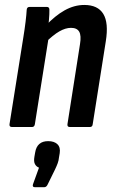

<svg xmlns="http://www.w3.org/2000/svg" viewBox="-20 -520 474 786"><path d="M266.1 0Q254.7 0 256.1 -11.4L307.5 -339.3Q313.3 -374.6 304.2 -390.3Q295.1 -406 270.6 -406Q248.2 -406 222.8 -391.4Q197.4 -376.8 165.9 -345.6L166 -413.6Q204.8 -455.4 244.4 -477.6Q284 -499.7 325.1 -499.7Q380.3 -499.7 402.8 -463.2Q425.3 -426.6 413.1 -350.8L359.5 -11.4Q358.5 0 347.6 0ZM29.3 0Q17.5 0 18.9 -11.4L75.5 -366.8Q81.1 -401.2 84.7 -430.9Q88.3 -460.6 89.3 -479.8Q90.1 -491.7 101.3 -491.7H171.4Q182.2 -491.7 182.2 -480.4Q182.6 -463.4 180.3 -437.6Q178 -411.9 175.4 -393.7L179.5 -368.9L122.7 -11.4Q120.9 0 110.7 0ZM123 246.4Q111.3 246.4 115 234.4L139.6 166.4Q128 161.8 122.8 151.2Q117.5 140.7 120.9 121.5L123.9 104.3Q131.4 57.8 177.1 57.8Q201.9 57.8 215 70.4Q228.2 83 224.4 107.3L221.4 124.9Q220.4 136.7 216.2 148.2Q212 159.7 205.2 173.9L175.5 234.4Q170.3 246.4 161.1 246.4Z"/></svg>

Font: Sofia Sans Condensed
Style: Italic
Weight: 400
Italic angle: -9°
Designer: Botio Nikoltchev, Ani Petrova
Foundry: lettersoup
Version: Version 4.101